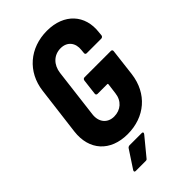

<svg xmlns="http://www.w3.org/2000/svg" viewBox="-267 -791 1055 1055"><g transform="rotate(-45 261.0 -263.0)"><path d="M236 8C369 8 468 -75 485 -210L504 -369C505 -376 501 -381 494 -381H289C282 -381 277 -376 276 -369L265 -278C264 -271 268 -266 275 -266H351C354 -266 355 -264 355 -261L347 -199C341 -146 303 -113 252 -113C201 -113 169 -151 176 -207L211 -493C218 -549 256 -587 309 -587C361 -587 389 -549 383 -499L381 -478C380 -471 384 -466 391 -466H504C511 -466 517 -471 518 -478L520 -500C535 -621 457 -708 324 -708C190 -708 90 -622 74 -491L39 -210C23 -79 102 8 236 8ZM124 182H201C207 182 211 181 215 175L299 73C306 65 304 58 295 58H200C195 58 188 61 185 66L118 168C113 176 115 182 124 182Z"/></g></svg>

Font: Barlow Semi Condensed
Style: Bold Italic
Weight: 700
Width: 4
Italic angle: -7°
Designer: Jeremy Tribby
Foundry: Tribby Type
Version: Version 1.422;hotconv 1.0.109;makeotfexe 2.5.65596